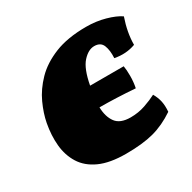

<svg xmlns="http://www.w3.org/2000/svg" viewBox="-115 -581 702 703"><g transform="rotate(-30 236.5 -229.0)"><path d="M227 9Q159 9 116 -10.5Q73 -30 51.5 -64.5Q30 -99 26 -142.5Q22 -186 31 -234Q38 -271 56.5 -311.5Q75 -352 109.5 -387.5Q144 -423 198.5 -445Q253 -467 332 -467Q374 -467 411.5 -456.5Q449 -446 471 -431Q451 -373 451 -322Q410 -307 364 -316Q366 -348 357.5 -369.5Q349 -391 322 -391Q297 -391 273 -364.5Q249 -338 237 -273H379Q382 -257 382 -231Q382 -205 377 -181Q336 -184 298.5 -185.5Q261 -187 227 -187Q228 -147 246 -122.5Q264 -98 308 -98Q341 -98 370 -108Q399 -118 420 -129Q431 -110 435 -91Q439 -72 437 -47Q391 -16 344 -3.5Q297 9 227 9Z"/></g></svg>

Font: Vollkorn Black
Style: Italic
Weight: 900
Italic angle: -11°
Designer: Friedrich Althausen
Foundry: Friedrich Althausen
Version: Version 5.000; ttfautohint (v1.8.3)